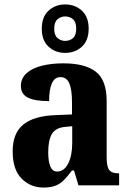

<svg xmlns="http://www.w3.org/2000/svg" viewBox="-20 -834 581 864"><path d="M175 10Q118 10 77.5 -30Q37 -70 37 -153Q37 -235 85.5 -274Q134 -313 232 -316L304 -319V-374Q304 -430 292 -458.5Q280 -487 252 -487Q226 -487 213.5 -459Q201 -431 201 -379Q136 -379 105 -395Q74 -411 74 -447Q74 -482 100 -505Q126 -528 169.5 -538.5Q213 -549 265 -549Q363 -549 411.5 -511Q460 -473 460 -379V-125Q460 -84 471.5 -69Q483 -54 513 -54H516V0H333L313 -67H304Q284 -40 267 -23Q250 -6 228.5 2Q207 10 175 10ZM237 -62Q268 -62 286.5 -97.5Q305 -133 305 -191V-266L273 -263Q230 -259 213.5 -231Q197 -203 197 -149Q197 -108 206.5 -85Q216 -62 237 -62ZM273 -596Q229 -596 198.5 -624Q168 -652 168 -705Q168 -758 198.5 -786Q229 -814 273 -814Q318 -814 348.5 -786Q379 -758 379 -705Q379 -652 348.5 -624Q318 -596 273 -596ZM273 -650Q294 -650 308.5 -662.5Q323 -675 323 -705Q323 -735 308.5 -747.5Q294 -760 273 -760Q254 -760 239 -747.5Q224 -735 224 -705Q224 -675 239 -662.5Q254 -650 273 -650Z"/></svg>

Font: Noto Serif Ethiopic Condensed ExtraBold
Style: Regular
Weight: 800
Width: 3
Designer: Monotype Design Team
Foundry: Monotype Imaging Inc.
Version: Version 2.102; ttfautohint (v1.8.4.7-5d5b)